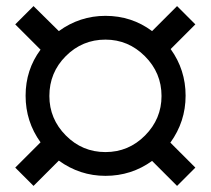

<svg xmlns="http://www.w3.org/2000/svg" viewBox="-20 -675 691 630"><path d="M539 -207 621 -125 561 -65 479 -147Q411 -98 326 -98Q242 -98 173 -148L90 -65L30 -125L113 -208Q64 -276 64 -361Q64 -446 113 -512L30 -595L90 -655L173 -573Q242 -623 326 -623Q412 -623 479 -573L561 -655L621 -595L540 -514Q589 -446 589 -361Q589 -276 539 -207ZM142 -360Q142 -285 196 -230.5Q250 -176 326 -176Q402 -176 456 -230.5Q510 -285 510 -360Q510 -436 455.5 -490.5Q401 -545 326 -545Q250 -545 196 -491Q142 -437 142 -360Z"/></svg>

Font: Manrope Medium
Style: Medium
Weight: 500
Designer: Mikhail Sharanda
Foundry: Mikhail Sharanda
Version: Version 4.000;hotconv 1.0.109;makeotfexe 2.5.65596